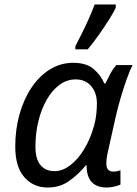

<svg xmlns="http://www.w3.org/2000/svg" viewBox="-20 -826 612 856"><path d="M193 10Q129 10 88.5 -36Q48 -82 48 -173Q48 -249 67 -316.5Q86 -384 120.5 -435.5Q155 -487 202.5 -516.5Q250 -546 307 -546Q364 -546 396.5 -519Q429 -492 445 -454H450Q458 -471 471 -495.5Q484 -520 499 -536H571Q560 -515 546.5 -477.5Q533 -440 519.5 -395Q506 -350 496 -306L461 -149Q457 -133 455.5 -119.5Q454 -106 454 -97Q454 -61 485 -61Q501 -61 517 -67V-3Q509 1 491 5.5Q473 10 456 10Q366 10 366 -89H363Q329 -48 288 -19Q247 10 193 10ZM223 -63Q259 -63 293.5 -89.5Q328 -116 355.5 -161.5Q383 -207 399 -264Q407 -293 409.5 -318.5Q412 -344 412 -365Q412 -412 386.5 -442Q361 -472 317 -472Q278 -472 245 -447.5Q212 -423 188 -381Q164 -339 151 -285Q138 -231 138 -172Q138 -117 160.5 -90Q183 -63 223 -63ZM316 -606V-620Q329 -645 345.5 -678Q362 -711 377 -745Q392 -779 402 -806H496V-792Q488 -773 466.5 -739Q445 -705 419.5 -669Q394 -633 371 -606Z"/></svg>

Font: Manna Sans
Style: Italic
Weight: 400
Italic angle: -12°
Designer: Monotype Design Team
Foundry: Monotype Imaging Inc.
Version: Version 2.001.1; ttfautohint (v1.8.2)